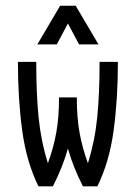

<svg xmlns="http://www.w3.org/2000/svg" viewBox="-20 -655 478 675"><path d="M115.2 0Q73.2 -85 58.1 -195.8Q43 -306.6 43 -437.5H107.4Q107.4 -325.2 115.7 -242.2Q124 -159.2 148.4 -81.1Q168 -134.8 177.7 -188Q187.5 -241.2 187.5 -312.5H250Q250 -241.2 259.8 -188Q269.5 -134.8 289.1 -81.1Q313.5 -159.2 321.8 -242.2Q330.1 -325.2 330.1 -437.5H394.5Q394.5 -306.6 379.4 -195.8Q364.3 -85 322.3 0H271.5Q236.3 -69.3 218.8 -132.8Q201.2 -69.3 166 0ZM326.2 -499H257.8L201.2 -605.5H236.3L179.7 -499H111.3L191.4 -634.8H246.1Z"/></svg>

Font: Sudo Variable
Style: Regular
Weight: 400
Monospace: yes
Designer: Jens Kutilek
Foundry: Jens Kutilek
Version: Version 0.040